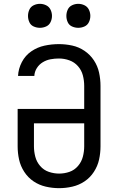

<svg xmlns="http://www.w3.org/2000/svg" viewBox="-20 -973 616 1001"><path d="M288 8Q323 8 357.5 0Q392 -8 421 -27.5Q450 -47 469.5 -77Q489 -107 496.5 -141Q504 -175 504 -210V-525Q504 -560 496.5 -594.5Q489 -629 469.5 -658.5Q450 -688 420.5 -708Q391 -728 356.5 -735.5Q322 -743 287 -743Q249 -743 212 -735Q175 -727 143.5 -705.5Q112 -684 94 -649.5Q76 -615 74 -577H159Q160 -599 172 -618Q184 -637 203 -648.5Q222 -660 243.5 -664Q265 -668 287 -668Q315 -668 341.5 -658.5Q368 -649 386.5 -628Q405 -607 412 -580Q419 -553 419 -525V-405H72V-210Q72 -175 79.5 -141Q87 -107 106.5 -77Q126 -47 155 -27.5Q184 -8 218.5 0Q253 8 288 8ZM288 -68Q261 -68 234.5 -77Q208 -86 189.5 -107.5Q171 -129 164 -156Q157 -183 157 -210V-330H419V-210Q419 -183 412 -156Q405 -129 386.5 -107.5Q368 -86 342 -77Q316 -68 288 -68ZM388 -828Q405 -828 420.5 -835Q436 -842 443.5 -857.5Q451 -873 451 -890Q451 -907 443.5 -922.5Q436 -938 420.5 -945.5Q405 -953 388 -953Q371 -953 355.5 -945.5Q340 -938 333 -922.5Q326 -907 326 -890Q326 -873 333 -857.5Q340 -842 355.5 -835Q371 -828 388 -828ZM188 -828Q205 -828 220.5 -835Q236 -842 243.5 -857.5Q251 -873 251 -890Q251 -907 243.5 -922.5Q236 -938 220.5 -945.5Q205 -953 188 -953Q171 -953 155.5 -945.5Q140 -938 133 -922.5Q126 -907 126 -890Q126 -873 133 -857.5Q140 -842 155.5 -835Q171 -828 188 -828Z"/></svg>

Font: Iosevka Sparkle
Style: Regular
Weight: 400
Designer: Belleve Invis
Foundry: Belleve Invis
Version: Version 4.5.0; ttfautohint (v1.8.3)